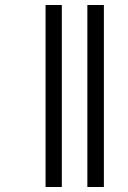

<svg xmlns="http://www.w3.org/2000/svg" viewBox="-20 -682 511 767"><path d="M162 -662V65H227V-662ZM329 -662V65H395V-662Z"/></svg>

Font: Noto Serif Sinhala Condensed Medium
Style: Regular
Weight: 500
Width: 3
Designer: Jelle Bosma - Monotype Design Team
Foundry: Monotype Imaging Inc.
Version: Version 2.007